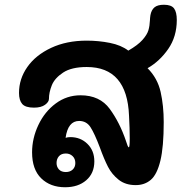

<svg xmlns="http://www.w3.org/2000/svg" viewBox="-20 -782 787 808"><path d="M669 -268Q669 -164 655 -106Q641 -48 615 -25.5Q589 -3 551 -3Q508 -3 479.5 -25.5Q451 -48 434.5 -80Q418 -112 400 -162Q378 -220 361 -246.5Q344 -273 313 -273Q266 -273 256 -202Q265 -205 276 -205Q319 -205 348 -176.5Q377 -148 377 -103Q377 -53 343 -23.5Q309 6 254 6Q192 6 153.5 -31.5Q115 -69 115 -141Q115 -200 141.5 -256Q168 -312 214.5 -346.5Q261 -381 319 -381Q400 -381 442 -323.5Q484 -266 510 -189Q518 -162 522 -162Q526 -162 526 -199Q526 -241 523 -295Q515 -500 345 -500Q281 -500 245.5 -476.5Q210 -453 198 -423Q186 -393 186 -366Q186 -353 169.5 -341Q153 -329 123 -329Q87 -329 73.5 -344.5Q60 -360 60 -391Q60 -450 95 -500Q130 -550 195 -580.5Q260 -611 345 -611Q395 -611 442.5 -601.5Q490 -592 520 -569Q560 -592 579.5 -614Q599 -636 604.5 -654.5Q610 -673 611 -697Q611 -704 613 -718Q617 -740 630 -751Q643 -762 670 -762Q701 -762 712.5 -746.5Q724 -731 724 -698Q724 -628 688 -576Q652 -524 601 -495Q643 -453 656 -395Q669 -337 669 -268ZM257 -136Q238 -136 228 -124.5Q218 -113 218 -96Q218 -80 228 -69Q238 -58 257 -58Q275 -58 286 -68.5Q297 -79 297 -96Q297 -114 285.5 -125Q274 -136 257 -136Z"/></svg>

Font: Mali
Style: Bold
Weight: 700
Designer: Kitiyaporn Chalermlarp | Katatrad Aksorn Co.,Ltd.
Foundry: Cadson Demak Co.,Ltd.
Version: Version 1.000; ttfautohint (v1.6)